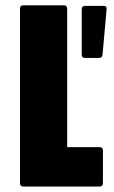

<svg xmlns="http://www.w3.org/2000/svg" viewBox="-20 -686 418 706"><path d="M66 0Q53.5 0 53.5 -12.5V-654Q53.5 -666.5 66 -666.5H214.5Q227 -666.5 227 -654V-145H346Q358.5 -145 358.5 -132.5V-12.5Q358.5 0 346 0ZM293 -473Q280.5 -473 280.5 -484.5V-651.5Q280.5 -664.5 293 -664.5H359.5Q373.5 -664.5 372 -651.5L357 -484.5Q355.5 -473 344.5 -473Z"/></svg>

Font: Jaro 24pt
Style: Regular
Weight: 400
Designer: Agyei Archer, Celine Hurka, Mirko Velimirović
Version: Version 1.000